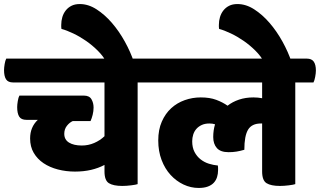

<svg xmlns="http://www.w3.org/2000/svg" viewBox="-60 -910 1583 950"><path d="M355 -437Q382 -437 392.5 -419Q403 -401 403 -378Q403 -360 398.5 -342Q394 -324 388 -311H300Q284 -304 271 -287.5Q258 -271 258 -248Q258 -219 281.5 -204.5Q305 -190 345 -190Q377 -190 406 -202.5Q435 -215 457 -236V-502H5Q-20 -502 -30 -517.5Q-40 -533 -40 -563Q-40 -575 -37 -593Q-34 -611 -29 -620H678Q702 -620 712.5 -605Q723 -590 723 -561Q723 -548 719.5 -529.5Q716 -511 711 -502H621V1Q613 4 589 7Q565 10 545 10Q501 10 479 -3.5Q457 -17 457 -62V-94Q427 -78 390.5 -69.5Q354 -61 311 -61Q267 -61 226.5 -71.5Q186 -82 155.5 -102.5Q125 -123 107 -153.5Q89 -184 89 -225Q89 -281 127 -317H71Q45 -317 35 -333Q25 -349 25 -380Q25 -392 28 -410Q31 -428 36 -437Z M467 -602Q451 -632 424 -659Q397 -686 366 -707.5Q335 -729 302.5 -744.5Q270 -760 244 -767Q243 -772 243 -777Q243 -782 243 -787Q243 -807 248.5 -825.5Q254 -844 265.5 -858.5Q277 -873 294 -881.5Q311 -890 335 -890Q377 -890 417.5 -864Q458 -838 493.5 -797Q529 -756 557.5 -704.5Q586 -653 603 -602Z M1149 -169Q1129 -163 1110.5 -160Q1092 -157 1071 -157Q1031 -157 1013 -177.5Q995 -198 995 -232Q995 -265 1004 -295Q992 -299 976 -299Q954 -299 938 -291.5Q922 -284 911.5 -272Q901 -260 896 -244Q891 -228 891 -211Q891 -180 902.5 -158Q914 -136 932.5 -121.5Q951 -107 973.5 -100Q996 -93 1018 -91Q1019 -86 1019 -79.5Q1019 -73 1019 -68Q1019 -50 1014 -34Q1009 -18 998 -6Q987 6 968.5 13Q950 20 923 20Q884 20 848 3Q812 -14 784 -44.5Q756 -75 739.5 -118.5Q723 -162 723 -215Q723 -268 740.5 -308Q758 -348 787 -374.5Q816 -401 854 -414.5Q892 -428 933 -428Q978 -428 1010 -416Q1042 -404 1066 -387Q1090 -406 1122.5 -417Q1155 -428 1194 -428Q1205 -428 1216 -427Q1227 -426 1237 -424V-502H698Q673 -502 663 -517.5Q653 -533 653 -563Q653 -575 656 -593Q659 -611 664 -620H1458Q1482 -620 1492.5 -605Q1503 -590 1503 -561Q1503 -548 1499.5 -529.5Q1496 -511 1491 -502H1401V1Q1393 4 1369 7Q1345 10 1325 10Q1281 10 1259 -3.5Q1237 -17 1237 -62V-299H1231Q1186 -299 1167.5 -268.5Q1149 -238 1149 -169Z M1247 -602Q1231 -632 1204 -659Q1177 -686 1146 -707.5Q1115 -729 1082.5 -744.5Q1050 -760 1024 -767Q1023 -772 1023 -777Q1023 -782 1023 -787Q1023 -807 1028.5 -825.5Q1034 -844 1045.5 -858.5Q1057 -873 1074 -881.5Q1091 -890 1115 -890Q1157 -890 1197.5 -864Q1238 -838 1273.5 -797Q1309 -756 1337.5 -704.5Q1366 -653 1383 -602Z"/></svg>

Font: Baloo
Style: Regular
Weight: 400
Designer: Sarang Kulkarni and Ek Type
Foundry: Ek Type
Version: Version 1.443;PS 1.000;hotconv 16.6.51;makeotf.lib2.5.65220;